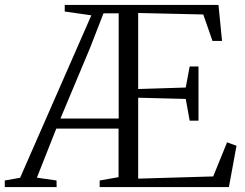

<svg xmlns="http://www.w3.org/2000/svg" viewBox="-68 -763 1000 783"><path d="M-48.5 0V-27L14 -38L304.5 -700.5L196 -716V-743H823L837.5 -596H798.5L761 -704L495.5 -710V-400L689.5 -406L705.5 -492H741.5V-271H705.5L689.5 -359.5L495.5 -364.5V-34.5L801.5 -43.5L858 -182.5L896.5 -168.5L865.5 0H338.5V-27L415.5 -40.5V-238.5H161.5L82.5 -38.5L162.5 -27L163 0ZM178.5 -279.5H416V-708.5H354L299 -567Z"/></svg>

Font: Merriweather 96pt Light
Style: Regular
Weight: 300
Version: Version 2.100